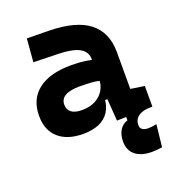

<svg xmlns="http://www.w3.org/2000/svg" viewBox="-133 -626 851 937"><g transform="rotate(-20 293.0 -157.5)"><path d="M498 207Q441.9 207 411.4 182.1Q380.9 157.2 380.9 111.8Q380.9 77.1 395.3 53.2Q409.7 29.3 436.5 21V-14.6L553.7 -15.6L563.5 0Q523.4 0 501 16.1Q478.5 32.2 478.5 61.5Q478.5 76.7 489 84.5Q499.5 92.3 519 92.3Q537.6 92.3 563 86.9L550.3 202.6Q536.6 204.6 522.9 205.8Q509.3 207 498 207ZM388.2 4.9 377 -148.4 375 -215.8V-316.9Q375 -358.4 339.6 -377.7Q304.2 -397 234.4 -398.9L102.1 -402.3L111.8 -522.5L224.6 -521Q365.2 -519 433.6 -465.6Q502 -412.1 502 -309.6V-118.2L573.7 -107.4V0ZM212.9 9.8Q130.4 9.8 84.5 -30.8Q38.6 -71.3 38.6 -146Q38.6 -232.9 98.6 -279.3Q158.7 -325.7 269 -325.7Q311.5 -325.7 342.5 -321.3Q373.5 -316.9 405.3 -307.6L383.8 -204.6Q352.5 -211.9 327.6 -213.1Q302.7 -214.4 275.4 -214.4Q172.9 -214.4 172.9 -155.8Q172.9 -129.4 191.4 -115.5Q210 -101.6 245.6 -101.6Q288.6 -101.6 317.4 -117.7Q346.2 -133.8 360.6 -158.7Q375 -183.6 375 -210V-242.2L393.6 -109.4H352.1L369.1 -125Q367.7 -80.1 348.6 -50Q329.6 -20 295.2 -5.1Q260.7 9.8 212.9 9.8Z"/></g></svg>

Font: Cascadia Code PL
Style: Regular
Weight: 400
Monospace: yes
Designer: Aaron Bell
Foundry: Saja Typeworks
Version: Version 2102.003